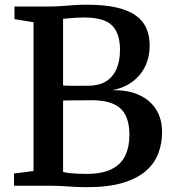

<svg xmlns="http://www.w3.org/2000/svg" viewBox="-20 -770 717 796"><path d="M119 -61V-678L40 -690.5V-743H179.5Q210.5 -743 236.8 -745Q263 -747 287.8 -748.8Q312.5 -750.5 338 -750.5Q413 -750.5 463.5 -738.8Q514 -727 544.2 -704.8Q574.5 -682.5 587.5 -651.2Q600.5 -620 600.5 -581Q600.5 -533 581.5 -494.2Q562.5 -455.5 527.2 -430Q492 -404.5 444.5 -396Q509 -397.5 555.5 -376.8Q602 -356 627 -316.5Q652 -277 652 -223Q652 -177 637 -135.8Q622 -94.5 586.5 -62.8Q551 -31 490.8 -12.5Q430.5 6 341 6Q311 6 287.2 4.5Q263.5 3 238.2 1.5Q213 0 178.5 0H38V-50.5ZM241.5 -415.5Q251 -415 264.5 -414.5Q278 -414 292.8 -414.2Q307.5 -414.5 321.2 -414.5Q335 -414.5 344.5 -414.5Q389 -414.5 418.5 -432.2Q448 -450 462.8 -483.5Q477.5 -517 477.5 -564Q477.5 -631.5 444.5 -664.5Q411.5 -697.5 328.5 -697.5Q312 -697.5 295 -696.5Q278 -695.5 264 -694Q250 -692.5 241.5 -692ZM241.5 -57.5Q252 -54 268.8 -52.2Q285.5 -50.5 304 -49.8Q322.5 -49 338 -49Q403.5 -49 442.8 -68.8Q482 -88.5 499.2 -124.8Q516.5 -161 516.5 -210.5Q516.5 -287 479 -320.8Q441.5 -354.5 359.5 -354.5Q347 -354.5 330.8 -354.2Q314.5 -354 297.2 -354Q280 -354 265.5 -353.8Q251 -353.5 241.5 -353Z"/></svg>

Font: Merriweather 28pt SemiBold
Style: Regular
Weight: 600
Version: Version 2.100